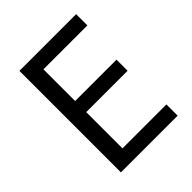

<svg xmlns="http://www.w3.org/2000/svg" viewBox="-199 -834 955 955"><g transform="rotate(-45 278.0 -357.0)"><path d="M496 0H97V-714H496V-635H187V-412H478V-334H187V-79H496Z"/></g></svg>

Font: Noto Sans Coptic
Style: Regular
Weight: 400
Designer: Monotype Design Team, Denis Moyogo Jacquerye
Foundry: Monotype Imaging Inc.
Version: Version 2.002; ttfautohint (v1.8.4.7-5d5b)